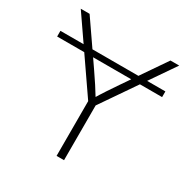

<svg xmlns="http://www.w3.org/2000/svg" viewBox="-183 -865 966 1001"><g transform="rotate(30 300.0 -364.0)"><path d="M616.2 -574.7V-540.5H-15.6V-574.7ZM293 0V-329.6L18.6 -727.5H71.8L237.8 -486.8Q260.7 -453.6 282 -421.1Q303.2 -388.7 324.7 -353H306.6Q328.1 -388.7 349.6 -421.4Q371.1 -454.1 393.6 -486.8L558.6 -727.5H611.3L337.9 -329.6V0Z"/></g></svg>

Font: Inter 24pt ExtraLight
Style: Regular
Weight: 250
Designer: Rasmus Andersson
Foundry: rsms
Version: Version 4.001;git-66647c0bb